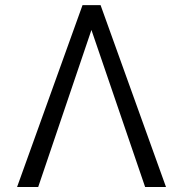

<svg xmlns="http://www.w3.org/2000/svg" viewBox="-20 -748 732 768"><path d="M560.5 0 339.8 -645.5 320.3 -727.5H382.3L644 0ZM351.6 -645.5 132.8 0H48.3L310.1 -727.5H371.1Z"/></svg>

Font: Inter 20pt Light
Style: Regular
Weight: 300
Version: Version 4.001;git-66647c0bb